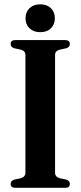

<svg xmlns="http://www.w3.org/2000/svg" viewBox="-20 -890 382 910"><path d="M241 -71Q241 -52 263.5 -45L295 -38.5Q311 -32.5 311 -18.5Q311 0 289.5 0H52Q30.5 0 30.5 -18.5Q30.5 -32.5 46.5 -38.5L78 -45Q100.5 -52 100.5 -71V-629.5Q100.5 -648.5 79 -654.5L46.5 -661.5Q30.5 -667.5 30.5 -681.5Q30.5 -700 52 -700H289.5Q311 -700 311 -681.5Q311 -667.5 295 -661.5L262.5 -654.5Q241 -648.5 241 -629.5ZM170.5 -737.5Q139 -737.5 120 -755.8Q101 -774 101 -803.5Q101 -833 120 -851.2Q139 -869.5 170.5 -869.5Q202.5 -869.5 221.2 -851.2Q240 -833 240 -803.5Q240 -774 221.2 -755.8Q202.5 -737.5 170.5 -737.5Z"/></svg>

Font: Fraunces 144pt S050 SemiBold
Style: Regular
Weight: 600
Version: Version 1.000; ttfautohint (v1.8.3)